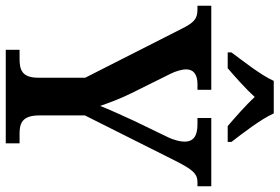

<svg xmlns="http://www.w3.org/2000/svg" viewBox="-174 -799 971 667"><g transform="rotate(90 311.5 -465.5)"><path d="M160 -784V-771H215C244 -796 287 -834 315 -865C343 -834 387 -796 416 -771H471V-784C442 -822 392 -886 372 -931H259C239 -886 188 -822 160 -784ZM151 0H476V-48H442C408 -48 379 -56 379 -116V-275L536 -588C567 -649 581 -666 611 -666H625V-714H388V-666H410C449 -666 470 -653 470 -621C470 -608 466 -586 453 -560L397 -444C377 -400 358 -359 346 -328C335 -359 323 -393 303 -434L234 -573C226 -589 219 -611 219 -627C219 -650 234 -666 270 -666H290V-714H-2V-666H11C45 -666 57 -652 77 -613L248 -276V-113C248 -55 219 -48 182 -48H151Z"/></g></svg>

Font: Noto Serif Armenian SemiCondensed SemiBold
Style: Regular
Weight: 600
Width: 4
Designer: Monotype Design Team
Foundry: Monotype Imaging Inc.
Version: Version 2.008